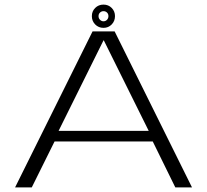

<svg xmlns="http://www.w3.org/2000/svg" viewBox="-20 -814 900 834"><path d="M45.5 0H118L217 -199.5H643.5L741.5 0H814L478 -677.5H382ZM234.5 -245.5 429.5 -638.5H431L626 -245.5ZM429.5 -693Q451 -693 465.2 -707.8Q479.5 -722.5 479.5 -744Q479.5 -765 465.2 -779.5Q451 -794 429.5 -794Q408 -794 393.5 -779.5Q379 -765 379 -744Q379 -722.5 393.5 -707.8Q408 -693 429.5 -693ZM429.5 -721.5Q421 -721.5 414.5 -728Q408 -734.5 408 -744Q408 -753.5 414.5 -759.5Q421 -765.5 429.5 -765.5Q438.5 -765.5 444.8 -759.5Q451 -753.5 451 -744Q451 -734.5 444.8 -728Q438.5 -721.5 429.5 -721.5Z"/></svg>

Font: Anybody Expanded Light
Style: Regular
Weight: 300
Width: 7
Version: Version 1.113;gftools[0.9.25]